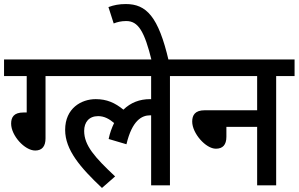

<svg xmlns="http://www.w3.org/2000/svg" viewBox="-20 -916 1476 949"><path d="M205 -540H278V-622H0V-540H112V-360H96C49 -360 35 -337 35 -305C35 -246 102 -172 154 -172C188 -172 205 -193 205 -232Z M264 -540H727V-425C725 -426 724 -426 722 -426C670 -426 626 -409 590 -374C548 -408 508 -426 453 -426C382 -426 302 -381 302 -274C302 -175 377 -88 484 13L549 -44C448 -139 396 -197 396 -269C396 -312 420 -342 465 -342C496 -342 520 -328 544 -308C533 -285 523 -259 517 -229L605 -203C633 -321 681 -346 722 -346C723 -346 725 -346 727 -346V0H820V-540H912V-622H264Z M730 -615H814C763 -835 703 -896 602 -896C569 -896 543 -891 516 -881L542 -800C559 -807 579 -812 604 -812C663 -812 694 -762 730 -615Z M898 -622V-540H1251V-371H992C944 -371 930 -347 930 -315C930 -257 997 -181 1047 -181C1081 -181 1099 -200 1099 -240V-289H1251V0H1345V-540H1436V-622Z"/></svg>

Font: Noto Sans SemiCondensed Medium
Style: Regular
Weight: 500
Width: 4
Designer: Monotype Design Team
Foundry: Monotype Imaging Inc.
Version: Version 2.013